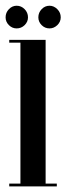

<svg xmlns="http://www.w3.org/2000/svg" viewBox="-20 -666 237 686"><path d="M13 0V-10H53V-513.5H13V-523.5H143V-10H183V0ZM157 -564.5Q140.5 -564.5 128.8 -576.2Q117 -588 117 -604Q117 -621 128.8 -633.2Q140.5 -645.5 157 -645.5Q172.5 -645.5 184.8 -633.2Q197 -621 197 -604Q197 -588 184.8 -576.2Q172.5 -564.5 157 -564.5ZM39.5 -564.5Q23.5 -564.5 11.8 -576.2Q0 -588 0 -604Q0 -621 11.8 -633.2Q23.5 -645.5 39.5 -645.5Q56 -645.5 68 -633.2Q80 -621 80 -604Q80 -588 68 -576.2Q56 -564.5 39.5 -564.5Z"/></svg>

Font: Imbue 100pt Medium
Style: Regular
Weight: 500
Designer: Tyler Finck
Foundry: Etcetera Type Company
Version: Version 1.102; ttfautohint (v1.8.3)